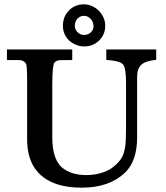

<svg xmlns="http://www.w3.org/2000/svg" viewBox="-20 -855 767 885"><path d="M366 -835Q386 -835 404 -827Q422 -819 435.5 -805.5Q449 -792 457 -774Q465 -756 465 -736Q465 -696 437 -668.5Q409 -641 369 -641Q348 -641 330 -648.5Q312 -656 298.5 -668.5Q285 -681 277.5 -698.5Q270 -716 270 -736Q270 -778 297.5 -806.5Q325 -835 366 -835ZM367 -782Q349 -782 337 -769Q325 -756 325 -736Q325 -719 337.5 -706.5Q350 -694 367 -694Q386 -694 398.5 -705.5Q411 -717 411 -734Q411 -754 398 -768Q385 -782 367 -782ZM700 -627V-579Q653 -575 632.5 -557.5Q612 -540 612 -501V-221Q612 -113 556 -59Q484 10 357 10Q199 10 138 -83Q105 -134 105 -213Q105 -216 105 -218V-463Q105 -475 105 -486Q105 -550 100 -561Q92 -574 78 -577Q75 -578 65 -578H12V-627H313V-578H287Q253 -578 250 -577Q236 -574 230 -565V-566Q221 -549 221 -463V-222Q221 -112 275 -76Q315 -48 378 -48Q409 -48 438.5 -55.5Q468 -63 492 -78Q515 -94 531 -113.5Q547 -133 552 -156V-155Q556 -170 558 -186Q560 -202 560 -221Q560 -227 560.5 -242Q561 -257 561 -271V-474Q561 -539 548 -557Q536 -574 470 -579V-627Z"/></svg>

Font: New Athena Unicode
Style: Bold
Weight: 700
Designer: J. Rusten 1997; rev. by R. Hancock 2001, 2002, rev. by D. Mastronarde 2002-2021
Foundry: Society for Classical Studies (formerly American Philological Association)
Version: Version 5.008